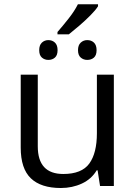

<svg xmlns="http://www.w3.org/2000/svg" viewBox="-20 -894 653 923"><path d="M527.3 -535.2V0H460.9L449.2 -75.2H444.8Q419.9 -33.2 373.8 -11.7Q327.6 9.8 272.5 9.8Q176.8 9.8 128.2 -36.9Q79.6 -83.5 79.6 -184.6V-535.2H161.6V-190.4Q161.6 -57.6 284.2 -57.6Q373 -57.6 409.4 -107.9Q445.8 -158.2 445.8 -253.4V-535.2ZM256.3 -729V-740.2Q280.8 -768.1 309.3 -804.2Q337.9 -840.3 354.5 -873.5H451.2V-863.8Q439.5 -845.2 415 -820.6Q390.6 -795.9 362.5 -771.7Q334.5 -747.6 311 -729ZM212.4 -606Q194.3 -606 181.4 -617.2Q168.5 -628.4 168.5 -652.8Q168.5 -677.2 181.4 -689.2Q194.3 -701.2 212.4 -701.2Q231.4 -701.2 244.1 -689.2Q256.8 -677.2 256.8 -652.8Q256.8 -628.4 244.1 -617.2Q231.4 -606 212.4 -606ZM399.4 -606Q381.3 -606 368.2 -617.2Q355 -628.4 355 -652.8Q355 -677.2 368.2 -689.2Q381.3 -701.2 399.4 -701.2Q418.9 -701.2 431.6 -689.2Q444.3 -677.2 444.3 -652.8Q444.3 -628.4 431.6 -617.2Q418.9 -606 399.4 -606Z"/></svg>

Font: Open Sans
Style: Regular
Weight: 400
Designer: Monotype Design Team
Foundry: Monotype Imaging Inc.
Version: Version 3.000; ttfautohint (v1.8.4)